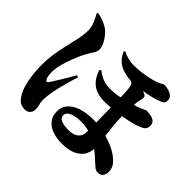

<svg xmlns="http://www.w3.org/2000/svg" viewBox="-185 -1050 1370 1370"><g transform="rotate(45 500.0 -365.5)"><path d="M565 48Q516 48 473.5 33.5Q431 19 405.5 -12Q380 -43 380 -92Q380 -137 408.5 -168.5Q437 -200 487.5 -216.5Q538 -233 603 -233Q619 -233 635 -232Q635 -236 635 -240Q634 -288 634 -325Q633 -357 633 -382Q631 -382 630 -382Q602 -379 573 -379Q532 -379 496 -390Q460 -401 432 -430Q404 -459 386 -514L397 -522Q416 -507 436 -496Q456 -485 479.5 -478.5Q503 -472 530 -472Q580 -472 614 -479Q623 -481 632 -483Q632 -486 632 -489Q631 -519 629 -547Q627 -575 622 -592Q617 -611 597 -618Q562 -619 528 -629Q491 -639 461.5 -663.5Q432 -688 415 -731L424 -738Q447 -725 476.5 -717.5Q506 -710 533 -710Q573 -710 608.5 -714.5Q644 -719 673.5 -725.5Q703 -732 724 -739Q753 -748 768.5 -757.5Q784 -767 790 -767Q810 -767 832 -761Q854 -755 869.5 -741.5Q885 -728 885 -706Q886 -687 878.5 -679.5Q871 -672 859 -666Q831 -653 794 -644Q757 -635 720 -629Q715 -628 711 -628Q724 -624 732 -619Q747 -612 749 -602Q751 -592 747 -578Q739 -550 736 -511Q764 -519 786 -528Q803 -535 814.5 -541Q826 -547 828 -547Q833 -547 848.5 -546Q864 -545 881.5 -540.5Q899 -536 912 -524Q925 -512 925 -489Q925 -470 916.5 -457Q908 -444 879 -432Q837 -414 788 -405Q760 -399 733 -395Q734 -347 737 -310Q741 -265 746 -230Q747 -221 748 -212Q781 -202 812 -190Q859 -170 890 -145Q921 -121 934.5 -98.5Q948 -76 948 -44Q948 -22 935 -4.5Q922 13 897 13Q877 13 862 1Q847 -11 833 -24Q793 -63 758 -89Q756 -55 739 -25Q719 8 677 28Q635 48 565 48ZM207 63Q191 63 170 56Q149 49 126 15Q99 -23 84 -94Q69 -165 69 -253Q69 -304 76 -352Q83 -400 93 -443Q103 -486 110 -520Q116 -545 120.5 -565.5Q125 -586 128 -607.5Q131 -629 131 -655Q131 -694 114.5 -730.5Q98 -767 86 -786L92 -794Q117 -790 141.5 -782Q166 -774 193 -758Q214 -746 235 -721.5Q256 -697 270 -669Q284 -641 284 -616Q284 -602 275.5 -586Q267 -570 253.5 -549.5Q240 -529 226 -500Q214 -475 197.5 -434Q181 -393 168.5 -347.5Q156 -302 156 -263Q156 -247 158.5 -229Q161 -211 165 -203Q171 -190 178.5 -189Q186 -188 193 -198Q200 -209 213.5 -230Q227 -251 243 -277L274 -329Q289 -355 300 -374L316 -368Q308 -345 300.5 -320Q293 -295 286 -269.5Q279 -244 273.5 -219.5Q268 -195 263 -174Q258 -147 255 -122Q252 -97 252 -83Q252 -52 258 -35.5Q264 -19 264 4Q264 29 250 46Q236 63 207 63ZM635 -151Q595 -161 549 -161Q516 -161 489.5 -154Q463 -147 447.5 -134Q432 -121 432 -104Q432 -77 458.5 -65.5Q485 -54 536 -54Q581 -54 608 -75Q635 -96 635 -132Q635 -142 635 -151Z"/></g></svg>

Font: Noto Serif HK ExtraLight Black
Style: Regular
Weight: 900
Version: Version 2.002-H1;hotconv 1.1.0;makeotfexe 2.6.0